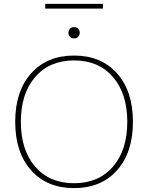

<svg xmlns="http://www.w3.org/2000/svg" viewBox="-20 -955 760 985"><path d="M508 -935V-911H212V-935ZM339 -808Q347 -816 360 -816Q373 -816 381 -808Q389 -800 389 -787Q389 -774 381 -766Q373 -758 360 -758Q347 -758 339 -766Q331 -774 331 -787Q331 -800 339 -808ZM139.5 -578.5Q221 -670 360 -670Q499 -670 580.5 -578.5Q662 -487 662 -330Q662 -173 580.5 -81.5Q499 10 360 10Q221 10 139.5 -81.5Q58 -173 58 -330Q58 -487 139.5 -578.5ZM559.5 -560Q486 -645 360 -645Q234 -645 160.5 -560Q87 -475 87 -330Q87 -185 160.5 -100Q234 -15 360 -15Q486 -15 559.5 -100Q633 -185 633 -330Q633 -475 559.5 -560Z"/></svg>

Font: Elaine Sans ExtraLight
Style: Regular
Weight: 275
Designer: Wei Huang
Foundry: Wei Huang
Version: Version 2.001;December 24, 2019;FontCreator 12.0.0.2547 64-b